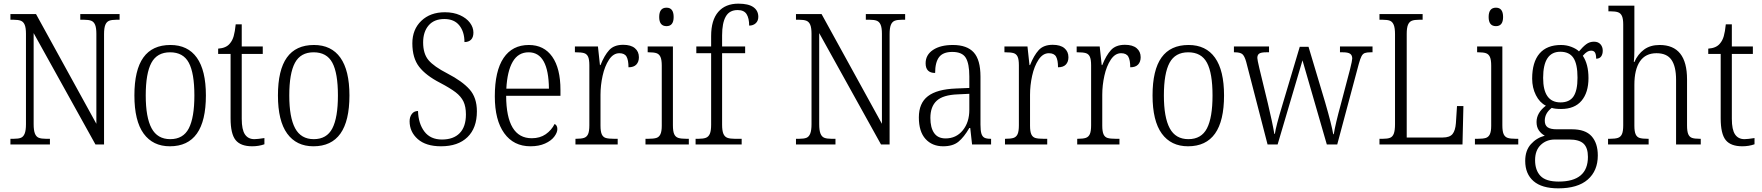

<svg xmlns="http://www.w3.org/2000/svg" viewBox="-20 -790 9637 1050"><path d="M37 -31H55Q81 -31 94.5 -36.5Q108 -42 115 -59.5Q122 -77 122 -111V-605Q122 -638 115 -654.5Q108 -671 94 -676.5Q80 -682 55 -682H37V-713H177L507 -113V-605Q507 -638 500 -654.5Q493 -671 479 -676.5Q465 -682 440 -682H419V-713H634V-682H616Q591 -682 577 -676.5Q563 -671 556 -654Q549 -637 549 -603V0H502L164 -609V-111Q164 -77 171 -59.5Q178 -42 192 -36.5Q206 -31 231 -31H253V0H37Z M715 -268Q715 -407 764 -475.5Q813 -544 912 -544Q1007 -544 1056.5 -474.5Q1106 -405 1106 -268Q1106 10 909 10Q816 10 765.5 -59.5Q715 -129 715 -268ZM1043 -268Q1043 -390 1012.5 -447Q982 -504 910 -504Q839 -504 808 -446.5Q777 -389 777 -268Q777 -148 809 -88.5Q841 -29 911 -29Q982 -29 1012.5 -88Q1043 -147 1043 -268Z M1241 -143V-495H1173V-524Q1217 -527 1237 -552Q1251 -568 1258 -592.5Q1265 -617 1269 -657H1302V-536H1417V-495H1302V-140Q1302 -81 1319.5 -55Q1337 -29 1371 -29Q1388 -29 1426 -35V-1Q1395 10 1359 10Q1296 10 1268.5 -24Q1241 -58 1241 -143Z M1500 -268Q1500 -407 1549 -475.5Q1598 -544 1697 -544Q1792 -544 1841.5 -474.5Q1891 -405 1891 -268Q1891 10 1694 10Q1601 10 1550.5 -59.5Q1500 -129 1500 -268ZM1828 -268Q1828 -390 1797.5 -447Q1767 -504 1695 -504Q1624 -504 1593 -446.5Q1562 -389 1562 -268Q1562 -148 1594 -88.5Q1626 -29 1696 -29Q1767 -29 1797.5 -88Q1828 -147 1828 -268Z M2220 -127Q2220 -150 2232 -166.5Q2244 -183 2266 -183Q2268 -114 2301 -70.5Q2334 -27 2397 -27Q2460 -27 2494 -62Q2528 -97 2528 -164Q2528 -207 2514.5 -235Q2501 -263 2471.5 -285.5Q2442 -308 2387 -337Q2309 -377 2272 -425Q2235 -473 2235 -553Q2235 -629 2284 -676Q2333 -723 2413 -723Q2460 -723 2495.5 -707Q2531 -691 2550 -665.5Q2569 -640 2569 -612Q2569 -586 2556 -573Q2543 -560 2520 -560Q2520 -616 2492 -651Q2464 -686 2410 -686Q2354 -686 2324 -651Q2294 -616 2294 -558Q2294 -496 2323.5 -461Q2353 -426 2427 -388Q2508 -346 2548 -301Q2588 -256 2588 -181Q2588 -90 2536.5 -40Q2485 10 2392 10Q2309 10 2264.5 -29.5Q2220 -69 2220 -127Z M2686 -263Q2686 -402 2734 -473Q2782 -544 2872 -544Q2955 -544 3000 -480Q3045 -416 3045 -298V-266H2748Q2749 -34 2888 -34Q2933 -34 2964.5 -56Q2996 -78 3013 -112Q3028 -105 3028 -84Q3028 -65 3011 -42.5Q2994 -20 2960.5 -5Q2927 10 2881 10Q2789 10 2737.5 -61.5Q2686 -133 2686 -263ZM2982 -305Q2980 -504 2871 -504Q2814 -504 2784 -452.5Q2754 -401 2749 -305Z M3127 -31H3130Q3159 -31 3174 -36Q3189 -41 3196 -56.5Q3203 -72 3203 -105V-433Q3203 -465 3196 -480Q3189 -495 3174 -499.5Q3159 -504 3129 -504H3124V-536H3250L3261 -434H3264Q3285 -487 3311.5 -516Q3338 -545 3388 -545Q3430 -545 3452 -526.5Q3474 -508 3474 -477Q3474 -452 3460 -437Q3446 -422 3417 -422Q3417 -461 3406.5 -480Q3396 -499 3367 -499Q3334 -499 3310.5 -463.5Q3287 -428 3275.5 -375.5Q3264 -323 3264 -272V-103Q3264 -71 3271 -55.5Q3278 -40 3293 -35.5Q3308 -31 3338 -31H3358V0H3127Z M3585 -697Q3585 -748 3625 -748Q3664 -748 3664 -697Q3664 -647 3625 -647Q3585 -647 3585 -697ZM3510 -31H3525Q3554 -31 3569 -35.5Q3584 -40 3591.5 -55.5Q3599 -71 3599 -102V-431Q3599 -463 3592 -478.5Q3585 -494 3570.5 -499Q3556 -504 3529 -504H3522V-536H3660V-105Q3660 -72 3667 -56.5Q3674 -41 3689 -36Q3704 -31 3733 -31H3747V0H3510Z M3784 -31H3800Q3826 -31 3840.5 -36.5Q3855 -42 3862 -58.5Q3869 -75 3869 -108V-499H3788V-536H3869V-593Q3869 -680 3908 -725Q3947 -770 4018 -770Q4073 -770 4100 -751Q4127 -732 4127 -698Q4127 -676 4113 -663Q4099 -650 4077 -650Q4077 -690 4063 -712.5Q4049 -735 4014 -735Q3969 -735 3949 -699.5Q3929 -664 3929 -597V-536H4055V-499H3929V-108Q3929 -75 3936 -58.5Q3943 -42 3957.5 -36.5Q3972 -31 3998 -31H4036V0H3784Z M4333 -31H4351Q4377 -31 4390.5 -36.5Q4404 -42 4411 -59.5Q4418 -77 4418 -111V-605Q4418 -638 4411 -654.5Q4404 -671 4390 -676.5Q4376 -682 4351 -682H4333V-713H4473L4803 -113V-605Q4803 -638 4796 -654.5Q4789 -671 4775 -676.5Q4761 -682 4736 -682H4715V-713H4930V-682H4912Q4887 -682 4873 -676.5Q4859 -671 4852 -654Q4845 -637 4845 -603V0H4798L4460 -609V-111Q4460 -77 4467 -59.5Q4474 -42 4488 -36.5Q4502 -31 4527 -31H4549V0H4333Z M5005 -148Q5005 -226 5054.5 -264Q5104 -302 5208 -306L5281 -309V-372Q5281 -442 5261.5 -474Q5242 -506 5188 -506Q5137 -506 5115.5 -477.5Q5094 -449 5094 -391Q5042 -391 5042 -444Q5042 -490 5082.5 -517Q5123 -544 5191 -544Q5268 -544 5305 -503.5Q5342 -463 5342 -371V-109Q5342 -76 5347 -59.5Q5352 -43 5363.5 -37Q5375 -31 5397 -31H5400V0H5296L5286 -90H5281Q5252 -40 5221.5 -15Q5191 10 5138 10Q5078 10 5041.5 -30Q5005 -70 5005 -148ZM5281 -189V-277L5218 -274Q5137 -271 5102.5 -239Q5068 -207 5068 -145Q5068 -92 5088.5 -62.5Q5109 -33 5151 -33Q5209 -33 5245 -77Q5281 -121 5281 -189Z M5476 -31H5479Q5508 -31 5523 -36Q5538 -41 5545 -56.5Q5552 -72 5552 -105V-433Q5552 -465 5545 -480Q5538 -495 5523 -499.5Q5508 -504 5478 -504H5473V-536H5599L5610 -434H5613Q5634 -487 5660.5 -516Q5687 -545 5737 -545Q5779 -545 5801 -526.5Q5823 -508 5823 -477Q5823 -452 5809 -437Q5795 -422 5766 -422Q5766 -461 5755.5 -480Q5745 -499 5716 -499Q5683 -499 5659.5 -463.5Q5636 -428 5624.5 -375.5Q5613 -323 5613 -272V-103Q5613 -71 5620 -55.5Q5627 -40 5642 -35.5Q5657 -31 5687 -31H5707V0H5476Z M5871 -31H5874Q5903 -31 5918 -36Q5933 -41 5940 -56.5Q5947 -72 5947 -105V-433Q5947 -465 5940 -480Q5933 -495 5918 -499.5Q5903 -504 5873 -504H5868V-536H5994L6005 -434H6008Q6029 -487 6055.5 -516Q6082 -545 6132 -545Q6174 -545 6196 -526.5Q6218 -508 6218 -477Q6218 -452 6204 -437Q6190 -422 6161 -422Q6161 -461 6150.5 -480Q6140 -499 6111 -499Q6078 -499 6054.5 -463.5Q6031 -428 6019.5 -375.5Q6008 -323 6008 -272V-103Q6008 -71 6015 -55.5Q6022 -40 6037 -35.5Q6052 -31 6082 -31H6102V0H5871Z M6283 -268Q6283 -407 6332 -475.5Q6381 -544 6480 -544Q6575 -544 6624.5 -474.5Q6674 -405 6674 -268Q6674 10 6477 10Q6384 10 6333.5 -59.5Q6283 -129 6283 -268ZM6611 -268Q6611 -390 6580.5 -447Q6550 -504 6478 -504Q6407 -504 6376 -446.5Q6345 -389 6345 -268Q6345 -148 6377 -88.5Q6409 -29 6479 -29Q6550 -29 6580.5 -88Q6611 -147 6611 -268Z M6795 -452Q6786 -484 6774 -494Q6762 -504 6732 -504H6728V-536H6920V-504H6904Q6877 -504 6866.5 -497Q6856 -490 6856 -473Q6856 -464 6867 -417L6914 -223Q6924 -182 6934.5 -132.5Q6945 -83 6949 -58H6952Q6957 -97 6994 -219L7088 -534H7136L7227 -230Q7263 -106 7271 -56H7274Q7283 -112 7313 -221L7363 -411Q7375 -459 7375 -470Q7375 -488 7363.5 -496Q7352 -504 7324 -504H7308V-536H7486V-504H7476Q7455 -504 7444 -500Q7433 -496 7426 -483Q7419 -470 7411 -441L7293 0H7236L7103 -460L6967 0H6912Z M7524 -31H7543Q7568 -31 7582 -36.5Q7596 -42 7602.5 -59.5Q7609 -77 7609 -111V-603Q7609 -637 7602 -654Q7595 -671 7581.5 -676.5Q7568 -682 7542 -682H7524V-713H7760V-682H7740Q7715 -682 7701 -676.5Q7687 -671 7680 -654.5Q7673 -638 7673 -605V-38H7870Q7908 -38 7923.5 -57Q7939 -76 7942 -117L7948 -210H7983L7978 0H7524Z M8121 -697Q8121 -748 8161 -748Q8200 -748 8200 -697Q8200 -647 8161 -647Q8121 -647 8121 -697ZM8046 -31H8061Q8090 -31 8105 -35.5Q8120 -40 8127.5 -55.5Q8135 -71 8135 -102V-431Q8135 -463 8128 -478.5Q8121 -494 8106.5 -499Q8092 -504 8065 -504H8058V-536H8196V-105Q8196 -72 8203 -56.5Q8210 -41 8225 -36Q8240 -31 8269 -31H8283V0H8046Z M8321 90Q8321 33 8352 -1.5Q8383 -36 8428 -48Q8409 -58 8396 -76.5Q8383 -95 8383 -123Q8383 -173 8434 -212Q8400 -229 8379.5 -269.5Q8359 -310 8359 -360Q8359 -450 8399 -497Q8439 -544 8517 -544Q8547 -544 8574 -533.5Q8601 -523 8615 -509Q8636 -534 8654.5 -548Q8673 -562 8697 -562Q8720 -562 8732.5 -548Q8745 -534 8745 -513Q8745 -493 8736 -481Q8727 -469 8709 -469Q8709 -491 8703 -502Q8697 -513 8681 -513Q8670 -513 8659.5 -506.5Q8649 -500 8636 -485Q8667 -439 8667 -363Q8667 -284 8629 -239Q8591 -194 8517 -194Q8484 -194 8466 -200Q8428 -171 8428 -130Q8428 -105 8443.5 -94Q8459 -83 8493 -83H8576Q8650 -83 8684 -45Q8718 -7 8718 60Q8718 144 8663 192Q8608 240 8502 240Q8412 240 8366.5 200.5Q8321 161 8321 90ZM8607 -365Q8607 -440 8584.5 -473.5Q8562 -507 8513 -507Q8419 -507 8419 -364Q8419 -230 8514 -230Q8563 -230 8585 -262.5Q8607 -295 8607 -365ZM8664 68Q8664 18 8640 -4.5Q8616 -27 8562 -27H8483Q8437 -27 8406 2.5Q8375 32 8375 86Q8375 141 8404.5 172Q8434 203 8504 203Q8664 203 8664 68Z M8774 -31H8784Q8813 -31 8828 -36Q8843 -41 8850 -56.5Q8857 -72 8857 -105V-656Q8857 -687 8850 -702.5Q8843 -718 8828.5 -723Q8814 -728 8789 -728H8776V-759H8918V-516Q8918 -478 8915 -451H8918Q8937 -494 8971 -519Q9005 -544 9056 -544Q9206 -544 9206 -356V-104Q9206 -72 9212.5 -56.5Q9219 -41 9233 -36Q9247 -31 9275 -31H9281V0H9146V-354Q9146 -426 9121 -462.5Q9096 -499 9039 -499Q8979 -499 8948.5 -454.5Q8918 -410 8918 -326V-102Q8918 -71 8925 -55.5Q8932 -40 8947 -35.5Q8962 -31 8991 -31H8996V0H8774Z M9390 -143V-495H9322V-524Q9366 -527 9386 -552Q9400 -568 9407 -592.5Q9414 -617 9418 -657H9451V-536H9566V-495H9451V-140Q9451 -81 9468.5 -55Q9486 -29 9520 -29Q9537 -29 9575 -35V-1Q9544 10 9508 10Q9445 10 9417.5 -24Q9390 -58 9390 -143Z"/></svg>

Font: Noto Serif NarrowLight
Style: Regular
Weight: 300
Width: 4
Designer: Monotype Design Team
Foundry: Monotype Imaging Inc.
Version: Version 1.001